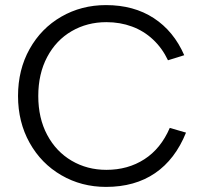

<svg xmlns="http://www.w3.org/2000/svg" viewBox="-20 -727 789 754"><path d="M50.8 -350Q50.8 -453.3 96.3 -534.6Q141.8 -616 220.8 -661.5Q299.7 -707 396.2 -707Q505.3 -707 583.8 -655.9Q662.3 -604.7 703.5 -510.2L639.7 -490.3Q617 -538.1 580.8 -571.9Q544.7 -605.7 498.2 -622.8Q451.8 -640 397.7 -640Q322.4 -640 261.4 -604.6Q200.3 -569.2 165.3 -503.2Q130.3 -437.3 130.3 -350Q130.3 -262.9 165.3 -197.3Q200.3 -131.6 261.4 -95.8Q322.4 -60 397.7 -60Q482.4 -60 546.9 -101.6Q611.5 -143.1 646.7 -224.7L710.5 -206.2Q668 -101 588.9 -47Q509.8 7 396.2 7Q300 7 220.9 -38.9Q141.8 -84.7 96.3 -166.2Q50.8 -247.7 50.8 -350Z"/></svg>

Font: AF Albert Sans Medium
Style: Regular
Weight: 500
Designer: Andreas Rasmussen
Foundry: a.Foundry
Version: Version 1.300;Glyphs 3.2 (3231)